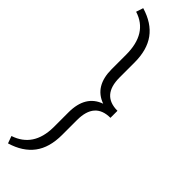

<svg xmlns="http://www.w3.org/2000/svg" viewBox="-325 -782 981 981"><g transform="rotate(45 165.0 -291.5)"><path d="M4.4 158.2Q123 118.7 125 -23.9V-133.3Q125 -256.8 219.2 -290Q125 -323.2 125 -445.8V-549.8Q125 -704.1 5.9 -741.2L18.6 -779.8Q102.1 -754.9 142.8 -699Q183.6 -643.1 183.6 -552.2V-443.4Q183.6 -315.9 296.4 -315.9V-265.1Q183.6 -265.1 183.6 -136.7V-28.8Q183.6 62.5 142.1 117.7Q100.6 172.9 18.6 197.3Z"/></g></svg>

Font: TypoPRO Roboto
Style: Regular
Weight: 300
Designer: Google
Version: Version 2.136; 2016